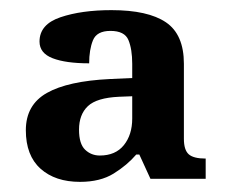

<svg xmlns="http://www.w3.org/2000/svg" viewBox="-20 -739 446 379"><path d="M138 -380Q89 -380 60 -406Q31 -432 31 -482Q31 -532 72.5 -555.5Q114 -579 197 -583L241 -585V-613Q241 -642 233.5 -660Q226 -678 198 -678Q171 -678 163.5 -659.5Q156 -641 156 -614Q110 -614 84 -624Q58 -634 58 -657Q58 -691 99.5 -705Q141 -719 200 -719Q272 -719 307.5 -695Q343 -671 343 -613V-465Q343 -443 352.5 -434.5Q362 -426 386 -426V-386H277L255 -434H249Q231 -413 204.5 -396.5Q178 -380 138 -380ZM177 -432Q208 -432 224.5 -452.5Q241 -473 241 -505V-549L215 -548Q171 -546 153.5 -529.5Q136 -513 136 -483Q136 -455 148 -443.5Q160 -432 177 -432Z"/></svg>

Font: Noto Serif NP Hmong SemiBold
Style: Regular
Weight: 600
Designer: Dalton Maag Ltd
Foundry: Dalton Maag Ltd
Version: Version 1.001; ttfautohint (v1.8.4.7-5d5b)